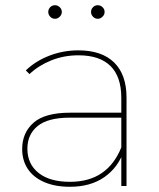

<svg xmlns="http://www.w3.org/2000/svg" viewBox="-20 -713 609 736"><path d="M445 -123V-140V-338Q445 -419 403.5 -460Q362 -501 281 -501Q225 -501 176.5 -481.5Q128 -462 93 -429L79 -443Q116 -479 169 -499.5Q222 -520 280 -520Q370 -520 417.5 -473.5Q465 -427 465 -339V0H445ZM248 3Q191 3 149.5 -15Q108 -33 86.5 -65.5Q65 -98 65 -142Q65 -204 108.5 -242.5Q152 -281 249 -281H456V-262H248Q164 -262 124.5 -230Q85 -198 85 -143Q85 -84 128 -50Q171 -16 248 -16Q321 -16 370 -49.5Q419 -83 445 -148L455 -135Q433 -71 380 -34Q327 3 248 3ZM355 -641Q344 -641 336.5 -649Q329 -657 329 -667Q329 -678 336.5 -685.5Q344 -693 355 -693Q365 -693 373 -685.5Q381 -678 381 -667Q381 -657 373 -649Q365 -641 355 -641ZM191 -641Q180 -641 172.5 -649Q165 -657 165 -667Q165 -678 172.5 -685.5Q180 -693 191 -693Q201 -693 209 -685.5Q217 -678 217 -667Q217 -657 209 -649Q201 -641 191 -641Z"/></svg>

Font: Montserrat
Style: Regular
Weight: 400
Designer: Julieta Ulanovsky
Foundry: Julieta Ulanovsky
Version: Version 8.000